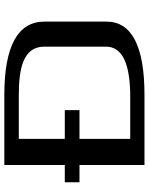

<svg xmlns="http://www.w3.org/2000/svg" viewBox="80 -769 689 889"><g transform="rotate(-90 424.5 -324.5)"><path d="M105 -301V0H429C655 0 769 -59 769 -176V-463C769 -587 655 -649 428 -649H105V-369H25V-301ZM653 -464V-178C653 -103 575 -66 420 -66H226V-301H359V-369H226V-582H426C549 -582 653 -563 653 -464Z"/></g></svg>

Font: Gamestation Extended
Style: Regular
Weight: 400
Width: 7
Designer: Jonas Hecksher
Foundry: Jonas Hecksher, Playtypeª, e-types AS
Version: Version 1.003